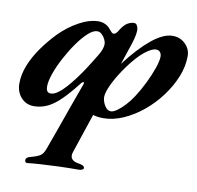

<svg xmlns="http://www.w3.org/2000/svg" viewBox="-82 -547 942 919"><g transform="rotate(10 388.5 -87.5)"><path d="M429.7 12.9Q372.7 12.9 341.5 -15.3Q310.3 -43.6 310.3 -94.5Q310.3 -114.6 314.6 -137.9Q319 -161.2 328.4 -189.3L463.3 -262.7Q460.9 -255.2 463.4 -254.4Q465.8 -253.7 470.4 -260.2Q531 -339.8 587.7 -386.4Q644.4 -432.9 689.6 -432.9Q726.5 -432.9 751.6 -408.2Q776.7 -383.5 776.7 -349Q776.7 -299.7 756.2 -248.8Q735.6 -197.8 700.4 -150.7Q665.2 -103.5 620.3 -66.7Q575.4 -29.9 526.3 -8.5Q477.3 12.9 429.7 12.9ZM459.8 -25.6Q472 -25.6 490.1 -38.4Q508.3 -51.2 527.8 -72.4Q547.4 -93.6 563 -118.1Q585.4 -152.5 605 -192.7Q624.6 -232.8 636.9 -268.7Q649.2 -304.6 649.2 -324.5Q649.2 -338.2 642 -346.5Q634.7 -354.7 622.7 -354.7Q601.5 -354.7 567.6 -327.6Q533.6 -300.4 493.1 -244.7Q457.7 -195.4 437.3 -153.1Q416.8 -110.8 416.8 -88.5Q416.8 -68.1 429.5 -46.9Q442.1 -25.6 459.8 -25.6ZM108.4 287.6Q104.2 288.6 100.4 284.2Q96.6 279.7 97.4 274.5Q98.2 266.5 104.6 262.3Q111 258 119.2 256.2Q150 248.3 164.7 239.1Q179.3 230 187.9 206.1Q204.6 161.1 224.6 104.8Q244.6 48.5 266 -11.9Q287.3 -72.4 308.9 -130.5Q312.3 -139 307.8 -140.2Q303.3 -141.4 297 -133.9Q254.3 -79 220.7 -46.4Q187.2 -13.9 156.5 0.1Q125.9 14 92.3 14Q55.4 14 30.7 -12.9Q5.9 -39.9 5.9 -81.4Q5.9 -125.1 23.9 -170.2Q41.8 -215.2 72.9 -259.1Q103.9 -302.9 141.4 -341.7Q184.5 -385.1 234.8 -412.4Q285.1 -439.7 329.5 -439.7Q345.9 -439.7 361.9 -432.1Q377.8 -424.5 386.5 -412Q393.7 -403.2 398.9 -398.3Q404.1 -393.3 409.1 -394.1Q417.7 -394.1 427.3 -407.7L435.5 -420.9Q451.1 -444.4 466.8 -453Q482.5 -461.6 496.9 -461.6Q511.9 -461.6 516.4 -438.6Q520.9 -415.6 503.2 -361.3L315.6 198.2Q308.6 220 318.5 231.6Q328.3 243.2 347.3 246Q364.7 248.6 372.7 252.9Q380.6 257.1 380.6 264.3Q380.6 269.5 373.7 272.8Q366.7 276.1 357.3 276.1Q306.3 276.1 259.3 277.8Q212.3 279.5 173.5 282.1Q134.7 284.6 108.4 287.6ZM162.4 -59.7Q176.7 -59.7 195.1 -72.4Q213.5 -85 232.9 -106.6Q252.4 -128.2 272.1 -154.5Q291.8 -180.7 309.4 -207.7Q335.5 -248.1 355.3 -281.2Q375.1 -314.2 375.1 -336.2Q375.1 -347.5 368.9 -360.3Q362.8 -373 352.6 -382.5Q342.5 -391.9 330.3 -391.9Q310.5 -391.9 285.5 -369Q260.5 -346.1 234.9 -309.6Q209.3 -273.1 187.3 -231.7Q165.2 -190.2 152.1 -152.5Q139.1 -114.9 139.1 -89.7Q139.1 -76.3 144.2 -68Q149.2 -59.7 162.4 -59.7Z"/></g></svg>

Font: EB Garamond
Style: Italic
Weight: 400
Italic angle: -17.2°
Designer: Georg Duffner and Octavio Pardo
Foundry: Georg Duffner
Version: Version 1.001